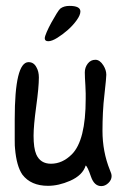

<svg xmlns="http://www.w3.org/2000/svg" viewBox="-20 -632 429 652"><path d="M144 -492Q132 -492 132 -502Q132 -508 138.5 -523Q145 -538 154 -554.5Q163 -571 172 -585.5Q181 -600 185 -603Q197 -612 216 -612Q253 -612 253 -593Q253 -581 240.5 -563.5Q228 -546 210.5 -530.5Q193 -515 174.5 -503.5Q156 -492 144 -492ZM324 0Q300 0 289 -32Q277 -67 271 -70Q261 -37 218 -18Q179 -1 143 -1Q85 -1 56 -39Q36 -68 31 -128Q30 -133 30 -157.5Q30 -182 30 -227Q30 -421 77 -421Q95 -421 104 -403Q112 -389 112 -369Q112 -336 103 -271Q94 -205 94 -171Q94 -129 103 -108Q117 -76 153 -76Q192 -76 224 -108Q271 -155 271 -296Q271 -304 271 -315Q271 -326 270 -341Q269 -356 268.5 -367Q268 -378 268 -386Q268 -403 278 -416Q288 -429 304 -429Q319 -429 331 -410Q341 -394 341 -378Q341 -368 335 -314Q331 -281 329.5 -249.5Q328 -218 328 -188Q328 -117 353 -55Q359 -42 359 -34Q359 -21 348 -10.5Q337 0 324 0Z"/></svg>

Font: Dongol
Style: Regular
Weight: 400
Designer: Abdo Mohamed and Ibrahim Hamdi
Foundry: Protype Foundry
Version: Version 1.000;hotconv 1.0.109;makeotfexe 2.5.65596